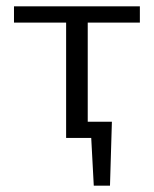

<svg xmlns="http://www.w3.org/2000/svg" viewBox="-20 -434 484 604"><path d="M188 -363H24V-414H420V-363H256V-51H332L326 150H275L267 0H188Z"/></svg>

Font: QiushuiShotai Bright
Style: Regular
Weight: 400
Designer: Christian Thalmann (Catharsis Fonts)
Version: Version 1.250;